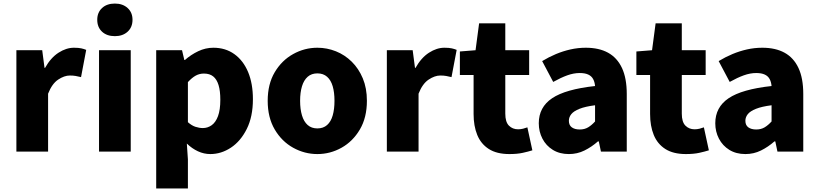

<svg xmlns="http://www.w3.org/2000/svg" viewBox="-20 -851 4595 1078"><path d="M72 0V-569H217L230 -470H233Q265 -527 308.5 -555Q352 -583 395 -583Q421 -583 436.5 -579.5Q452 -576 464 -571L435 -418Q419 -422 405 -424.5Q391 -427 372 -427Q341 -427 306.5 -404Q272 -381 250 -325V0Z M536 0V-569H714V0ZM625 -648Q580 -648 553 -673Q526 -698 526 -740Q526 -781 553 -806Q580 -831 625 -831Q669 -831 696.5 -806Q724 -781 724 -740Q724 -698 696.5 -673Q669 -648 625 -648Z M857 207V-569H1002L1015 -514H1018Q1052 -544 1093 -563.5Q1134 -583 1178 -583Q1246 -583 1296 -547Q1346 -511 1373 -446.5Q1400 -382 1400 -294Q1400 -196 1365.5 -127Q1331 -58 1276.5 -22Q1222 14 1161 14Q1125 14 1091.5 -1.5Q1058 -17 1029 -45L1035 44V207ZM1119 -132Q1146 -132 1168.5 -148Q1191 -164 1204 -199Q1217 -234 1217 -291Q1217 -341 1207 -373.5Q1197 -406 1177 -422Q1157 -438 1125 -438Q1100 -438 1079 -426.5Q1058 -415 1035 -390V-165Q1056 -146 1077.5 -139Q1099 -132 1119 -132Z M1762 14Q1690 14 1626 -21.5Q1562 -57 1522.5 -124Q1483 -191 1483 -285Q1483 -379 1522.5 -445.5Q1562 -512 1626 -547.5Q1690 -583 1762 -583Q1816 -583 1866 -563Q1916 -543 1955 -504.5Q1994 -466 2017 -411Q2040 -356 2040 -285Q2040 -191 2000.5 -124Q1961 -57 1897.5 -21.5Q1834 14 1762 14ZM1762 -130Q1795 -130 1816.5 -149Q1838 -168 1848 -203Q1858 -238 1858 -285Q1858 -332 1848 -366.5Q1838 -401 1816.5 -420Q1795 -439 1762 -439Q1729 -439 1707.5 -420Q1686 -401 1675.5 -366.5Q1665 -332 1665 -285Q1665 -238 1675.5 -203Q1686 -168 1707.5 -149Q1729 -130 1762 -130Z M2152 0V-569H2297L2310 -470H2313Q2345 -527 2388.5 -555Q2432 -583 2475 -583Q2501 -583 2516.5 -579.5Q2532 -576 2544 -571L2515 -418Q2499 -422 2485 -424.5Q2471 -427 2452 -427Q2421 -427 2386.5 -404Q2352 -381 2330 -325V0Z M2840 14Q2769 14 2724.5 -14.5Q2680 -43 2659.5 -93.5Q2639 -144 2639 -211V-430H2562V-562L2650 -569L2670 -720H2817V-569H2951V-430H2817V-213Q2817 -166 2837.5 -145.5Q2858 -125 2889 -125Q2903 -125 2917 -128.5Q2931 -132 2941 -136L2969 -7Q2947 0 2915.5 7Q2884 14 2840 14Z M3174 14Q3122 14 3084 -9.5Q3046 -33 3025.5 -72.5Q3005 -112 3005 -159Q3005 -249 3080 -299.5Q3155 -350 3321 -368Q3319 -391 3310 -407.5Q3301 -424 3282.5 -432.5Q3264 -441 3235 -441Q3201 -441 3165 -428Q3129 -415 3086 -391L3024 -508Q3062 -531 3101.5 -547.5Q3141 -564 3183 -573.5Q3225 -583 3269 -583Q3343 -583 3394 -555Q3445 -527 3472 -469.5Q3499 -412 3499 -323V0H3354L3342 -57H3337Q3302 -26 3261.5 -6Q3221 14 3174 14ZM3235 -124Q3262 -124 3282 -136Q3302 -148 3321 -169V-260Q3266 -253 3233.5 -240Q3201 -227 3187.5 -210Q3174 -193 3174 -173Q3174 -148 3190.5 -136Q3207 -124 3235 -124Z M3831 14Q3760 14 3715.5 -14.5Q3671 -43 3650.5 -93.5Q3630 -144 3630 -211V-430H3553V-562L3641 -569L3661 -720H3808V-569H3942V-430H3808V-213Q3808 -166 3828.5 -145.5Q3849 -125 3880 -125Q3894 -125 3908 -128.5Q3922 -132 3932 -136L3960 -7Q3938 0 3906.5 7Q3875 14 3831 14Z M4165 14Q4113 14 4075 -9.5Q4037 -33 4016.5 -72.5Q3996 -112 3996 -159Q3996 -249 4071 -299.5Q4146 -350 4312 -368Q4310 -391 4301 -407.5Q4292 -424 4273.5 -432.5Q4255 -441 4226 -441Q4192 -441 4156 -428Q4120 -415 4077 -391L4015 -508Q4053 -531 4092.5 -547.5Q4132 -564 4174 -573.5Q4216 -583 4260 -583Q4334 -583 4385 -555Q4436 -527 4463 -469.5Q4490 -412 4490 -323V0H4345L4333 -57H4328Q4293 -26 4252.5 -6Q4212 14 4165 14ZM4226 -124Q4253 -124 4273 -136Q4293 -148 4312 -169V-260Q4257 -253 4224.5 -240Q4192 -227 4178.5 -210Q4165 -193 4165 -173Q4165 -148 4181.5 -136Q4198 -124 4226 -124Z"/></svg>

Font: Noto Sans SC Black
Style: Regular
Weight: 900
Designer: Ryoko NISHIZUKA  (kana, bopomofo & ideographs); Paul D. Hunt (Latin, Greek & Cyrillic); Sandoll Communications , Soo-you
Foundry: Adobe
Version: Version 2.004-H2;hotconv 1.0.118;makeotfexe 2.5.65603